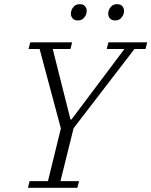

<svg xmlns="http://www.w3.org/2000/svg" viewBox="-20 -901 726 921"><path d="M122 -32H210L272 -285L170 -666H117L125 -698H326L318 -666H233L318 -328H323L577 -666H492L500 -698H686L678 -666H625L333 -286L270 -32H359L351 0H114ZM353 -803Q336 -803 328 -813Q320 -823 320 -835Q320 -843 323 -852Q327 -863 336.5 -872Q346 -881 363 -881Q380 -881 388 -871Q396 -861 396 -849Q396 -841 393 -832Q389 -821 379.5 -812Q370 -803 353 -803ZM532 -803Q515 -803 507 -813Q499 -823 499 -835Q499 -843 502 -852Q506 -863 515.5 -872Q525 -881 542 -881Q559 -881 567 -871Q575 -861 575 -849Q575 -841 572 -832Q568 -821 558.5 -812Q549 -803 532 -803Z"/></svg>

Font: IBM Plex Serif Light
Style: Italic
Weight: 300
Italic angle: -14°
Designer: Mike Abbink, Paul van der Laan, Pieter van Rosmalen
Foundry: Bold Monday
Version: Version 3.001